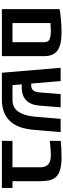

<svg xmlns="http://www.w3.org/2000/svg" viewBox="669 -1349 680 2058"><g transform="rotate(90 1009.0 -320.0)"><path d="M78.1 0V-618.7Q113.8 -626.5 187.3 -633.1Q260.7 -639.6 327.1 -639.6Q462.9 -639.6 522.2 -595.7Q581.5 -551.8 581.5 -454.6V0ZM432.1 -113.8V-454.6Q432.1 -499 397.5 -512.7Q367.2 -524.9 308.1 -524.9Q274.4 -524.9 227.5 -521.5V-113.8Z M1044.9 0H759.8L706.5 -629.9H849.1L875.5 -314.5Q881.3 -314 890.1 -314Q928.7 -314 947.5 -334.5Q966.3 -355 970.2 -402.8L988.8 -629.9H1130.4L1112.3 -404.3Q1097.2 -212.4 912.1 -212.4Q901.9 -212.4 884.3 -213.4L892.6 -113.8H1051.8Q1133.3 -113.8 1177.2 -177.2Q1221.2 -240.7 1230.5 -352.1L1253.9 -629.9H1396.5L1373 -356Q1365.2 -267.1 1348.1 -213.4Q1281.2 0 1044.9 0Z M1668 -639.6Q1826.7 -639.6 1877.9 -578.6Q1905.3 -545.9 1913.1 -506.8Q1921.9 -465.3 1921.9 -411.6V-113.8H1994.1V0H1490.2V-113.8H1772.9V-412.1Q1772.9 -524.9 1648.9 -524.9Q1585.9 -524.9 1514.2 -516.1L1490.2 -513.2V-630.9Q1562 -639.6 1668 -639.6Z"/></g></svg>

Font: Open Sans Hebrew
Style: Bold
Weight: 700
Foundry: Ascender Corporation, Yanek Iontef
Version: Version 2.001;PS 002.001;hotconv 1.0.70;makeotf.lib2.5.58329